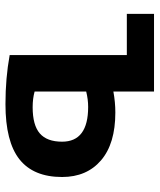

<svg xmlns="http://www.w3.org/2000/svg" viewBox="38 -598 570 685"><g transform="rotate(90 322.5 -255.0)"><path d="M306 -94Q331 -87 362 -87Q426 -87 455.5 -112.5Q485 -138 485 -192Q485 -285 361 -285Q334 -285 306 -278ZM306 -375Q344 -382 381 -382Q492 -382 551.5 -331Q611 -280 611 -192Q611 -90 548 -40Q485 10 351 10Q258 10 176 -5V-423H29V-520H306Z"/></g></svg>

Font: M PLUS 1p
Style: Bold
Weight: 700
Version: Version 1.062